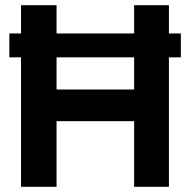

<svg xmlns="http://www.w3.org/2000/svg" viewBox="-20 -720 733 740"><path d="M16 -499V-591H61V-700H198V-591H497V-700H631V-591H677V-499H631V0H497V-253H198V0H61V-499ZM198 -375H497V-499H198Z"/></svg>

Font: Georama SemiBold
Style: Regular
Weight: 600
Designer: Jean-Baptiste Levee
Foundry: Production Type
Version: Version 1.000